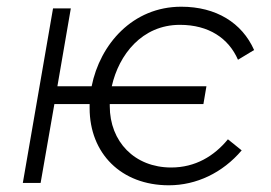

<svg xmlns="http://www.w3.org/2000/svg" viewBox="-20 -545 808 572"><path d="M48 0H101L142 -235H247V-223C247 -88 341 7 483 7C565 7 643 -30 700 -97L659 -130C618 -80 562 -46 490 -46C381 -46 307 -123 307 -229V-235H586L595 -288H313C334 -382 403 -471 516 -471C602 -471 661 -431 689 -367L737 -396C701 -477 624 -525 520 -525C375 -525 278 -413 253 -288H151L191 -520H138Z"/></svg>

Font: Fixel Display 20240404 Light
Style: Italic
Weight: 300
Italic angle: -10°
Designer: AlfaBravo + MacPaw
Foundry: Kyrylo Tkachov, Marchela Mozhyna, Serhii Makarenko, Maria Weinstein, Zakhar Kryvoshyya
Version: Version 1.211;Glyphs 3.2 (3225)